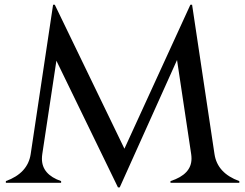

<svg xmlns="http://www.w3.org/2000/svg" viewBox="-20 -777 1042 816"><path d="M4.9 0V-7.3Q98.1 -41 110.4 -122.1L205.6 -756.8H212.9L508.8 -145L789.1 -756.8H796.4L891.6 -122.1Q903.8 -41 997.1 -7.3Q997.1 -4.4 997.1 0H704.6V-7.3Q793.9 -36.1 793.9 -103Q793.9 -112.3 792.5 -122.1L732.4 -522L488.8 19.5H481.4L219.7 -519L159.7 -122.1Q158.2 -112.3 158.2 -102.1Q158.2 -35.6 239.7 -7.3V0Z"/></svg>

Font: Modern Antiqua
Style: Book
Weight: 400
Designer: Wojciech Kalinowski "wmk69" (wmk69@o2.pl)
Foundry: Wojciech Kalinowski "wmk69" (wmk69@o2.pl)
Version: Version 3.1.0; 2021-05-28